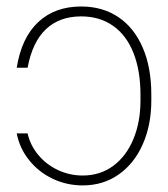

<svg xmlns="http://www.w3.org/2000/svg" viewBox="-20 -558 516 588"><path d="M233.4 -20.5Q286.6 -20.5 326.7 -50Q366.7 -79.6 388.4 -131.8Q410.2 -184.1 410.2 -250V-267.6Q410.2 -341.8 388.7 -396Q367.2 -450.2 326.2 -479Q285.2 -507.8 228.5 -507.8Q162.1 -507.8 120.6 -468.5Q79.1 -429.2 64.5 -350.6H31.2Q45.9 -442.4 96.9 -490.2Q147.9 -538.1 228.5 -538.1Q294.4 -538.1 342.8 -505.4Q391.1 -472.7 417.2 -411.9Q443.4 -351.1 443.4 -268.6V-250Q443.4 -175.3 417.2 -116.2Q391.1 -57.1 343.5 -23.7Q295.9 9.8 233.4 9.8Q184.1 9.8 141.1 -10.7Q98.1 -31.2 69.1 -67.6Q40 -104 31.2 -149.4H64.5Q72.8 -112.8 97.4 -83.3Q122.1 -53.7 157.7 -37.1Q193.4 -20.5 233.4 -20.5Z"/></svg>

Font: Pretendard GOV Thin
Style: Regular
Weight: 100
Designer: Base glyphs from Inter by Rasmus Andersson; Hangeul glyphs from Noto Sans CJK(Source Han Sans) by Jang Soo-young and Kan
Foundry: Kil Hyung-jin
Version: Version 1.309